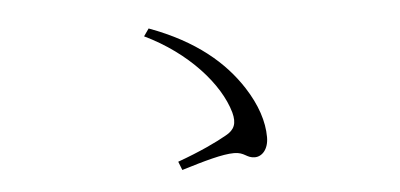

<svg xmlns="http://www.w3.org/2000/svg" viewBox="-37 -608 1073 515"><g transform="rotate(-5 500.0 -350.0)"><path d="M426 -180 435 -157C497 -176 546 -190 577 -190C606 -190 609 -174 632 -174C651 -174 669 -192 669 -225C669 -267 654 -313 623 -361C577 -432 503 -497 378 -543L364 -523C479 -468 560 -377 582 -299C590 -269 583 -252 559 -239C533 -224 487 -202 426 -180Z"/></g></svg>

Font: Noto Serif JP Light
Style: Regular
Weight: 300
Designer: Ryoko NISHIZUKA 西塚涼子 (kana & ideographs); Frank Grießhammer (Latin, Greek & Cyrillic); Wenlong ZHANG 张文龙 (bopomofo); San
Foundry: Adobe
Version: Version 2.001;hotconv 1.1.0;makeotfexe 2.6.0